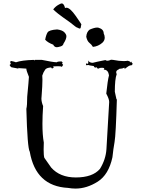

<svg xmlns="http://www.w3.org/2000/svg" viewBox="-20 -1085 832 1122"><path d="M421 17Q487 17 551 -23.5Q615 -64 637 -166Q642 -214 649.5 -255.5Q657 -297 663 -507L661 -503L651 -549Q651 -623 662 -652Q659 -658 659 -663Q659 -674 675 -680Q674 -680 674 -681Q674 -683 695 -685Q703 -689 707 -689Q709 -689 709 -687Q709 -685 707 -681Q733 -702 742.5 -703Q752 -704 752 -705L751 -706Q755 -709 755 -712Q755 -716 749 -719L752 -725H751Q750 -725 744 -720Q740 -727 727 -730Q716 -728 702 -728Q677 -728 641 -735L629 -736Q616 -730 608 -730Q601 -730 596 -734Q540 -723 522 -718Q502 -718 495 -732L496 -723Q496 -716 494 -710Q490 -715 487 -715Q483 -715 482 -704L498 -705Q500 -705 500 -704Q500 -703 528 -699Q531 -690 538 -690Q541 -690 545 -692Q548 -684 554 -684Q558 -684 563 -688L577 -689Q589 -689 589 -684Q589 -682 586 -678H587Q612 -678 617 -645Q609 -615 601 -538Q618 -506 618 -490V-488Q606 -273 602 -213Q598 -153 564 -98Q521 -48 423 -48Q330 -48 279 -106L239 -163Q235 -176 235 -211L236 -252Q228 -295 228 -362Q228 -408 232 -465Q222 -489 222 -509L223 -522Q228 -585 228 -619Q228 -634 227 -643Q233 -663 244 -678Q251 -689 279 -691Q281 -685 285 -685Q288 -685 293 -690L294 -692Q294 -694 289 -697L319 -698Q338 -698 339 -695L340 -694Q342 -694 349 -706Q343 -712 343 -715Q343 -717 347 -718Q339 -726 339 -727L341 -726H332Q318 -726 311 -721Q287 -722 225 -735H183L185 -732H184L177 -735Q107 -733 73 -721Q64 -725 43 -729Q40 -725 40 -721Q40 -716 45 -710L44 -711Q41 -711 36 -705Q43 -692 48.5 -691.5Q54 -691 88 -684L85 -691L88 -687L134 -684V-682Q134 -673 149 -636Q148 -614 139 -520Q139 -467 134 -449Q140 -220 154 -198Q189 3 377 13Q400 17 421 17ZM523 -811Q554 -814 578 -835Q592 -848 592 -865Q592 -877 586 -890Q586 -914 556 -923L548 -924Q532 -924 504 -912Q486 -899 484 -870Q490 -844 502.5 -834.5Q515 -825 523 -811ZM312 -809Q318 -809 333.5 -813.5Q349 -818 351 -830Q368 -856 368 -873Q368 -884 356 -896.5Q344 -909 314 -913Q267 -910 258 -895.5Q249 -881 244 -853Q259 -836 291 -824Q298 -809 312 -809ZM446 -918Q450 -918 451.5 -923Q453 -928 455 -942L456 -941V-942Q456 -944 422.5 -992Q389 -1040 368 -1040Q364 -1040 360 -1038Q354 -1065 340 -1065Q335 -1065 319 -1055.5Q303 -1046 291 -1030Q302 -1019 319.5 -1005Q337 -991 391 -953Q427 -923 433 -923H434Q442 -918 446 -918Z"/></svg>

Font: Xiaobo Songti 小帛宋体
Style: Regular
Weight: 400
Version: Version 1.501;March 17, 2024;FontCreator 14.0.0.2814 64-bit